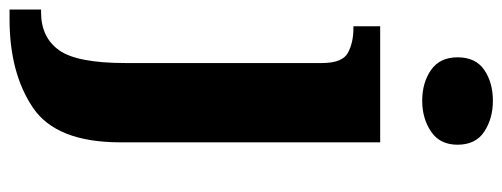

<svg xmlns="http://www.w3.org/2000/svg" viewBox="-366 -467 1052 402"><g transform="rotate(90 160.0 -266.0)"><path d="M170 -624Q207 -624 234.5 -642.5Q262 -661 262 -698Q262 -736 234.5 -754Q207 -772 170 -772Q132 -772 105.5 -754Q79 -736 79 -698Q79 -661 105.5 -642.5Q132 -624 170 -624ZM-21 240H-1Q112 240 184.5 191Q257 142 257 8V-536H14V-480H18Q48 -480 69.5 -468.5Q91 -457 91 -414V-3Q91 99 64 136.5Q37 174 -15 174H-21Z"/></g></svg>

Font: Noto Serif SemiCondensed Extra
Style: Regular
Weight: 800
Width: 4
Designer: Monotype Design Team
Foundry: Monotype Imaging Inc.
Version: Version 1.002